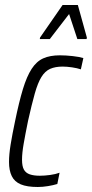

<svg xmlns="http://www.w3.org/2000/svg" viewBox="-20 -739 367 767"><path d="M131 8Q88 8 63 -2.5Q38 -13 27 -35.5Q16 -58 16 -92Q16 -122 22.5 -162Q29 -202 40 -254Q56 -332 71.5 -383Q87 -434 106.5 -464Q126 -494 153 -506Q180 -518 219 -518Q243 -518 270 -515Q297 -512 313 -507L303 -462Q288 -467 267.5 -470Q247 -473 230 -473Q201 -473 180.5 -464Q160 -455 145.5 -431.5Q131 -408 119 -365.5Q107 -323 92 -256Q81 -202 74.5 -164.5Q68 -127 68 -101Q68 -75 75.5 -61.5Q83 -48 99 -42.5Q115 -37 139 -37Q158 -37 180 -40Q202 -43 218 -49L209 -4Q193 1 171.5 4.5Q150 8 131 8ZM139 -583 140 -589 230 -719H291L327 -589L326 -583H289L256 -683L179 -583Z"/></svg>

Font: Saira ExtraCondensed Light
Style: Italic
Weight: 300
Width: 2
Italic angle: -12°
Designer: Hector Gatti with collaboration of the Omnibus-Type team
Foundry: Omnibus-Type
Version: Version 1.101